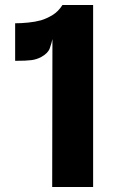

<svg xmlns="http://www.w3.org/2000/svg" viewBox="-20 -747 472 767"><path d="M188.5 0 189.5 -596 229.5 -727H352V0ZM40.5 -504V-654Q64.5 -654 92.5 -656.8Q120.5 -659.5 144 -666Q167 -673 190 -687Q213 -701 229.5 -727L191 -597Q186 -574 178.8 -554Q171.5 -534 145 -519.5Q126.5 -509.5 105.8 -506.8Q85 -504 40.5 -504Z"/></svg>

Font: Spline Sans
Style: Regular
Weight: 400
Designer: Eben Sorkin, Mirko Velimirovic
Foundry: Sorkin Type
Version: Version 1.001